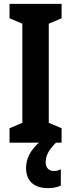

<svg xmlns="http://www.w3.org/2000/svg" viewBox="-20 -734 366 988"><path d="M297 0H29V-74L95 -102V-612L29 -640V-714H297V-640L231 -612V-102L297 -74ZM215 102Q215 121 226 133.5Q237 146 257 146Q270 146 278.5 143Q287 140 293 137V221Q283 226 266.5 230Q250 234 229 234Q171 234 142.5 206.5Q114 179 114 130Q114 106 122.5 81.5Q131 57 150 32Q169 7 200 -15L268 0Q236 33 225.5 55.5Q215 78 215 102Z"/></svg>

Font: Noto Sans Khmer ExtraCondensed
Style: Bold
Weight: 700
Width: 2
Designer: Danh Hong and the Monotype Design Team
Foundry: Monotype Imaging Inc.
Version: Version 2.004